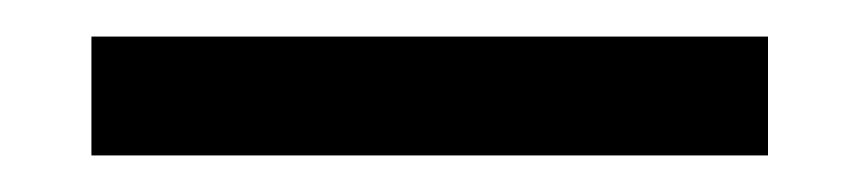

<svg xmlns="http://www.w3.org/2000/svg" viewBox="-20 -8 470 105"><path d="M30 77V12H400V77Z"/></svg>

Font: Strait
Style: Regular
Weight: 400
Width: 3
Designer: Eduardo Rodriguez Tunni
Foundry: Eduardo Rodriguez Tunni
Version: Version 1.001